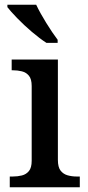

<svg xmlns="http://www.w3.org/2000/svg" viewBox="-20 -786 369 806"><path d="M21 0V-45H34Q54 -45 72 -49.5Q90 -54 101.5 -68Q113 -82 113 -111V-425Q113 -454 101.5 -468Q90 -482 72 -486.5Q54 -491 34 -491H29V-536H223V-115Q223 -84 234.5 -69.5Q246 -55 264 -50Q282 -45 302 -45H315V0ZM175 -606Q147 -624 113.5 -652.5Q80 -681 52 -710Q24 -739 11 -756V-766H132Q148 -732 174 -690Q200 -648 222 -619V-606Z"/></svg>

Font: Noto Serif Hentaigana Medium
Style: Regular
Weight: 500
Designer: Kazuhiro Yamada
Foundry: nipponia
Version: Version 1.000; ttfautohint (v1.8.4.7-5d5b)